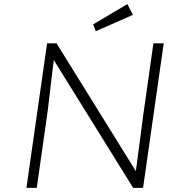

<svg xmlns="http://www.w3.org/2000/svg" viewBox="-20 -910 821 930"><path d="M108 0 208 -700H254L638 -81Q642 -114 648.5 -161Q655 -208 661.5 -258Q668 -308 673.5 -351Q679 -394 683 -417L723 -700H773L673 0H625L240 -620Q240 -617 240 -613Q235 -577 230 -534.5Q225 -492 220.5 -451.5Q216 -411 212 -381.5Q208 -352 207 -344L158 0ZM444 -759 431 -792 597 -890 624 -838Z"/></svg>

Font: Lexend ExtLt
Style: Italic
Weight: 250
Italic angle: -8.13011°
Designer: Bonnie Shaver-Troup, Thomas Jockin
Foundry: Lexend
Version: Version 1.007